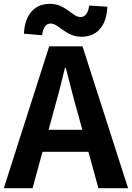

<svg xmlns="http://www.w3.org/2000/svg" viewBox="-24 -983 689 1003"><path d="M252 -386C274 -463 296 -547 315 -628H320C341 -548 361 -463 384 -386L406 -305H230ZM-4 0H146L198 -190H438L490 0H645L407 -741H233ZM401 -791C477 -791 532 -840 537 -948L442 -954C436 -911 420 -894 396 -894C354 -894 319 -963 237 -963C161 -963 106 -913 101 -807L196 -799C201 -843 218 -860 241 -860C283 -860 319 -791 401 -791Z"/></svg>

Font: Source Han Sans JP
Style: Bold
Weight: 700
Designer: Ryoko NISHIZUKA 西塚涼子 (kana, bopomofo & ideographs); Paul D. Hunt (Latin, Greek & Cyrillic); Sandoll Communications 산돌커뮤니
Foundry: Adobe
Version: Version 2.002;hotconv 1.0.116;makeotfexe 2.5.65601